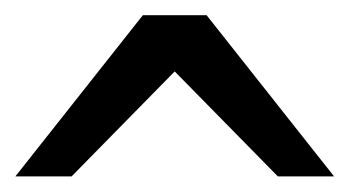

<svg xmlns="http://www.w3.org/2000/svg" viewBox="-20 -801 455 250"><path d="M0 -571.3 166 -781.2H249L415 -571.3H341.8L207.5 -708L73.2 -571.3Z"/></svg>

Font: Andika Viet
Style: Regular
Weight: 400
Designer: Victor Gaultney, Annie Olsen, Julie Remington, Don Collingsworth, Eric Hays, Becca Hirsbrunner
Foundry: SIL International
Version: Version 5.000